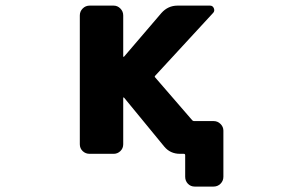

<svg xmlns="http://www.w3.org/2000/svg" viewBox="-20 -568 1040 687"><path d="M676.8 99.6Q662.1 99.6 652.3 89.4Q642.6 79.1 642.6 64.5V-12.7Q642.6 -17.6 637.7 -17.6H624Q588.9 -17.6 567.4 -43.9L423.8 -218.8Q422.9 -219.7 421.9 -219.2Q420.9 -218.8 420.9 -217.8V-51.8Q420.9 -37.1 410.6 -27.3Q400.4 -17.6 386.7 -17.6H300.8Q286.1 -17.6 275.9 -27.3Q265.6 -37.1 265.6 -51.8V-512.7Q265.6 -527.3 275.9 -537.6Q286.1 -547.9 300.8 -547.9H386.7Q400.4 -547.9 410.6 -537.6Q420.9 -527.3 420.9 -512.7V-366.2Q420.9 -365.2 421.9 -364.7Q422.9 -364.3 423.8 -365.2L557.6 -521.5Q581.1 -547.9 615.2 -547.9H731.4Q741.2 -547.9 745.1 -538.6Q749 -529.3 743.2 -522.5L535.2 -296.9Q532.2 -293.9 535.2 -291L667 -138.7Q669.9 -134.8 673.8 -134.8H744.1Q758.8 -134.8 769 -124.5Q779.3 -114.3 779.3 -100.6V64.5Q779.3 79.1 769 89.4Q758.8 99.6 744.1 99.6Z"/></svg>

Font: Rounded-L Mgen+ 1mn bold
Style: Bold
Weight: 700
Designer: [Source Han Sans]
Ryoko NISHIZUKA  (kana & ideographs); Paul D. Hunt (Latin, Greek & Cyrillic); Wenlong ZHANG  (bopomofo
Version: Version 1.059.20150602